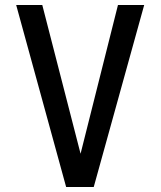

<svg xmlns="http://www.w3.org/2000/svg" viewBox="-20 -745 640 765"><path d="M44.5 -725H148.5L301 -132.5L450 -725H554.5L353.5 0H243.5Z"/></svg>

Font: JuliaMono Medium
Style: Regular
Weight: 500
Monospace: yes
Designer: cormullion
Foundry: corm
Version: Version 0.054; ttfautohint (v1.8.4)